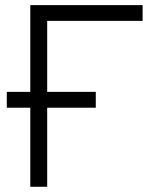

<svg xmlns="http://www.w3.org/2000/svg" viewBox="-20 -713 626 733"><path d="M5.9 -301.8V-362.3H95.7V-693.4H524.4V-633.3H160.2V-362.3H345.7V-301.8H160.2V0H95.7V-301.8Z"/></svg>

Font: CaskaydiaMono NF Light
Style: Regular
Weight: 300
Designer: Aaron Bell
Foundry: Saja Typeworks
Version: Version 2111.001; ttfautohint (v1.8.4);Nerd Fonts 3.1.1